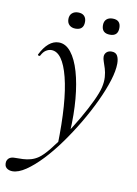

<svg xmlns="http://www.w3.org/2000/svg" viewBox="-150 -620 686 962"><g transform="rotate(10 192.5 -139.5)"><path d="M-18.2 281Q-36.2 281 -48.3 271.3Q-60.4 261.6 -57.8 239.4Q-51.4 212.6 -18.2 212.6Q2.8 212.6 23.4 211.7Q44 210.8 63.6 205.2Q83.2 199.6 100.6 187.6Q122.6 172.6 151.8 136.1Q181 99.6 213 52.3Q245 5 273.9 -45Q302.8 -95 323.6 -138.9Q344.4 -182.8 351 -211Q357.6 -239.8 355.9 -263.7Q354.2 -287.6 348.3 -306.4Q342.4 -325.2 337.4 -339.4Q332.4 -353.6 332.4 -363.4Q332.4 -377.6 342 -386.8Q351.6 -396 368 -396Q389 -396 397.4 -380.9Q405.8 -365.8 405.8 -341.2Q405.8 -305.2 390.1 -254.7Q374.4 -204.2 346.7 -145.2Q319 -86.2 283.6 -26.4Q248.2 33.4 208.4 88.7Q168.6 144 127.8 187.1Q87 230.2 49.4 255.6Q11.8 281 -18.2 281ZM182.4 113.4Q188.2 -108.4 157.4 -229.7Q126.6 -351 69.4 -351Q56.4 -351 42.8 -342.8Q29.2 -334.6 18.8 -314.4Q16.8 -310.4 11.3 -311.9Q5.8 -313.4 6.8 -317.4Q25.6 -355.4 49 -375.2Q72.4 -395 99.6 -395Q135 -395 162 -360.9Q189 -326.8 206.2 -267.4Q223.4 -208 230.2 -130.4Q237 -52.8 232 35.2ZM168.8 -477.6Q149.4 -477.6 137.6 -488.5Q125.8 -499.4 125.8 -519Q125.8 -538.2 137.6 -549Q149.4 -559.8 168.8 -559.8Q189 -559.8 199.7 -549Q210.4 -538.2 210.4 -519Q210.4 -477.6 168.8 -477.6ZM344.4 -477.6Q301.6 -477.6 301.6 -519Q301.6 -538.2 312.9 -548.9Q324.2 -559.6 344.4 -559.6Q385.2 -559.6 385.2 -519Q385.2 -477.6 344.4 -477.6Z"/></g></svg>

Font: Cormorant Garamond Light
Style: Italic
Weight: 300
Italic angle: -10°
Designer: Christian Thalmann (Catharsis Fonts)
Foundry: Catharsis Fonts
Version: Version 4.001